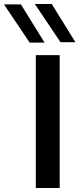

<svg xmlns="http://www.w3.org/2000/svg" viewBox="-90 -945 410 965"><path d="M210 -668V0H90V-668ZM59 -731 -70 -923H15L134 -731ZM214 -733 85 -925H170L289 -733Z"/></svg>

Font: Madhuban Medium
Style: Regular
Weight: 500
Designer: jaikishan Patel
Foundry: MagicType
Version: Version 1.000